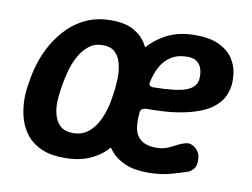

<svg xmlns="http://www.w3.org/2000/svg" viewBox="-63 -601 924 703"><g transform="rotate(10 399.0 -250.0)"><path d="M215 13Q165 13 131 -1.5Q97 -16 76 -41.5Q55 -67 45.5 -98Q36 -129 34.5 -162Q33 -195 38 -225L42 -250Q47 -280 58.5 -315.5Q70 -351 90.5 -386Q111 -421 140.5 -450Q170 -479 209 -496Q248 -513 299 -513Q349 -513 381 -495.5Q413 -478 430 -449Q447 -420 453 -385.5Q459 -351 458 -315.5Q457 -280 452 -250L448 -225Q443 -195 433.5 -162Q424 -129 407.5 -98Q391 -67 365.5 -42Q340 -17 303 -2Q266 13 215 13ZM231 -82Q261 -82 282 -97Q303 -112 316.5 -135Q330 -158 337.5 -182Q345 -206 348 -225L352 -250Q356 -275 357 -304Q358 -333 352 -359Q346 -385 330 -401.5Q314 -418 283 -418Q253 -418 232 -401.5Q211 -385 196.5 -359Q182 -333 174 -304Q166 -275 162 -250L158 -225Q155 -206 154.5 -182Q154 -158 160.5 -135Q167 -112 183.5 -97Q200 -82 231 -82ZM525 13Q475 13 441 -1.5Q407 -16 386 -41.5Q365 -67 355.5 -98Q346 -129 344.5 -162Q343 -195 348 -225L352 -250Q358 -290 375.5 -335.5Q393 -381 423.5 -421.5Q454 -462 500 -487.5Q546 -513 609 -513Q667 -513 701 -496Q735 -479 751.5 -453Q768 -427 771.5 -400Q775 -373 772 -352Q766 -313 743.5 -288Q721 -263 688.5 -249Q656 -235 618.5 -227.5Q581 -220 544.5 -218Q508 -216 478 -216Q468 -215 463.5 -211Q459 -207 458 -201Q454 -165 459 -138.5Q464 -112 484 -97Q504 -82 541 -82Q570 -82 596.5 -96.5Q623 -111 640 -116Q655 -121 668 -115Q681 -109 690 -96.5Q699 -84 699 -70Q701 -44 691.5 -32.5Q682 -21 673 -17Q654 -10 614 1.5Q574 13 525 13ZM490 -298Q578 -299 613 -312.5Q648 -326 652 -354Q654 -375 649.5 -392Q645 -409 632 -419.5Q619 -430 596 -430Q559 -430 534.5 -414Q510 -398 496 -371.5Q482 -345 475 -310Q475 -305 479 -301.5Q483 -298 490 -298Z"/></g></svg>

Font: Winky Sans Medium
Style: Italic
Weight: 500
Italic angle: -8.97852°
Designer: Simon Atzbach
Foundry: typofactur
Version: Version 1.205